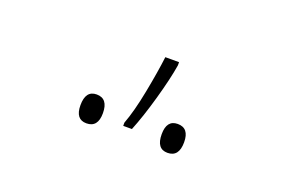

<svg xmlns="http://www.w3.org/2000/svg" viewBox="-42 -911 584 394"><g transform="rotate(20 250.0 -713.5)"><path d="M253 -643Q266 -675 279 -721Q292 -767 297 -798V-805H267Q263 -772 254 -725.5Q245 -679 234 -650V-643ZM363 -654Q363 -685 338 -685Q314 -685 314 -654Q314 -622 338 -622Q363 -622 363 -654ZM186 -653Q186 -685 161 -685Q137 -685 137 -653Q137 -622 161 -622Q186 -622 186 -653Z"/></g></svg>

Font: Noto Sans Mono UI Condensed Thin
Style: Regular
Weight: 250
Width: 3
Designer: Monotype Design team
Foundry: Monotype Imaging Inc.
Version: 1.000